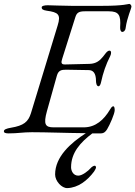

<svg xmlns="http://www.w3.org/2000/svg" viewBox="-52 -680 695 986"><path d="M612 -660C607 -660 584 -650 475 -650H314C272 -650 208 -653 193 -653C177 -653 162 -650 162 -642C162 -633 168 -628 188 -625C247 -617 262 -606 244 -549L107 -99C93 -54 70 -35 4 -24C-19 -20 -32 -15 -32 -6C-32 2 -24 5 -8 5C42 5 63 -1 112 -1C187 -1 283 3 389 4C311 54 231 125 231 216C231 250 265 287 294 286C349 284 396 248 431 201C434 197 441 184 441 181C441 174 438 171 434 171C427 171 416 180 414 183C402 197 371 222 350 222C324 222 313 197 313 179C313 104 361 51 422 5H465C481 5 490 -3 498 -16C512 -39 537 -96 537 -114C537 -122 536 -134 530 -134C522 -134 517 -124 512 -116C482 -66 440 -26 378 -26H223C181 -26 170 -41 189 -109L240 -291C248 -320 265 -322 288 -322L403 -320C426 -320 441 -305 441 -264C441 -257 443 -237 454 -237C461 -237 465 -249 467 -258C477 -305 492 -349 514 -392C521 -406 520 -420 510 -420C498 -420 486 -400 477 -389C461 -369 442 -353 408 -352L284 -349C283 -349 282 -349 281 -349C263 -349 260 -357 268 -380L335 -592C342 -614 352 -622 384 -622H506C559 -622 569 -602 565 -541C564 -526 569 -516 576 -516C582 -516 591 -521 593 -535C601 -593 623 -635 623 -647C623 -652 617 -660 612 -660Z"/></svg>

Font: EB Garamond
Style: Italic
Weight: 400
Italic angle: -17.2°
Designer: Georg Duffner and Octavio Pardo
Foundry: Georg Duffner
Version: Version 1.000;PS 001.000;hotconv 1.0.88;makeotf.lib2.5.64775